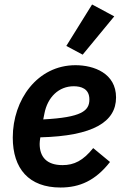

<svg xmlns="http://www.w3.org/2000/svg" viewBox="-20 -825 553 857"><path d="M490 -752 391 -805 276 -620 349 -581ZM250 12C336 12 406 -19 471 -102L396 -164C351 -108 311 -88 259 -88C187 -88 157 -126 157 -183C157 -190 158 -199 160 -212C396 -218 498 -281 498 -390C498 -498 399 -534 317 -534C147 -534 37 -380 37 -211C37 -72 109 12 250 12ZM309 -440C341 -440 379 -430 379 -381C379 -330 344 -301 173 -292L178 -317C192 -392 243 -440 309 -440Z"/></svg>

Font: Braiins Sans SemiBold
Style: Italic
Weight: 600
Italic angle: -11.31°
Designer: Mike Abbink, Paul van der Laan, Pieter van Rosmalen, Jiri Chlebus, Lubos Buracinsky
Foundry: Bold Monday, Sudetype
Version: Version 1.000;hotconv 1.0.109;makeotfexe 2.5.65596